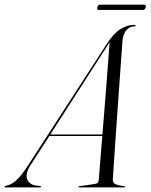

<svg xmlns="http://www.w3.org/2000/svg" viewBox="-70 -818 657 838"><path d="M62.5 -96Q39 -58.5 49 -35.2Q59 -12 87 -8L103.5 -6.5Q109 -6.5 109 -3Q109 0 103.5 0H-45.5Q-50.5 0 -50.5 -3Q-50.5 -6 -43.5 -7.5Q-21.5 -10.5 1.2 -31.2Q24 -52 53 -97L396.5 -627Q426 -673 456.2 -691.2Q486.5 -709.5 516.5 -709.5Q522.5 -709.5 522 -706.5Q522 -703 516.5 -703Q496.5 -703 482 -686.8Q467.5 -670.5 464.5 -639.5Q464.5 -635.5 462 -602.5Q459.5 -569.5 455.8 -518Q452 -466.5 447.8 -405.5Q443.5 -344.5 439.2 -282.5Q435 -220.5 431.2 -167.2Q427.5 -114 425.2 -78.2Q423 -42.5 422.5 -34Q422 -22.5 430.5 -16.2Q439 -10 472.5 -5Q476.5 -5 476.5 -2.5Q476.5 0 472.5 0H276Q272.5 0 272.5 -2.5Q272.5 -4.5 275.5 -5L343 -15Q353 -16.5 356.5 -20.5Q360 -24.5 361 -32.5Q362 -44 366.2 -98Q370.5 -152 376.5 -224.5H145.5ZM400.5 -621.5 149.5 -231H377Q382 -290 387 -353.8Q392 -417.5 396.5 -475Q401 -532.5 404 -575Q407 -617.5 408.5 -634.5Q406.5 -632 400.5 -621.5ZM355 -786Q357.5 -797.5 366.5 -797.5H559.5Q568.5 -797.5 566 -786Q563 -774.5 554 -774.5H361Q351.5 -774.5 355 -786Z"/></svg>

Font: Fraunces 144pt Light
Style: Italic
Weight: 300
Italic angle: -16°
Version: Version 1.000;[0bf87f6ff]